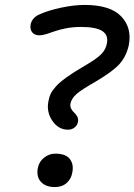

<svg xmlns="http://www.w3.org/2000/svg" viewBox="-20 -740 540 771"><path d="M252.9 -219.2Q214.4 -219.2 189.9 -255.4Q165.5 -291.5 174.8 -335Q177.7 -351.1 183.3 -363Q189 -375 203.4 -391.6Q217.8 -408.2 246.1 -428.7Q274.4 -449.2 318.8 -475.1Q368.7 -503.9 387 -522.9Q405.3 -542 409.2 -565.9Q416 -598.6 391.1 -615.2Q366.2 -631.8 304.2 -631.8Q273.9 -631.8 246.1 -626.5Q218.3 -621.1 201.4 -615Q184.6 -608.9 167.2 -603.5Q149.9 -598.1 138.2 -598.1Q119.1 -598.1 109.4 -610.1Q99.6 -622.1 103 -641.1Q105 -653.8 114 -664.6Q123 -675.3 136.2 -681.2Q173.3 -698.2 225.3 -709.2Q277.3 -720.2 319.8 -720.2Q422.9 -720.2 466.8 -674.1Q510.7 -627.9 497.1 -558.1Q487.3 -514.2 460.7 -483.9Q434.1 -453.6 363.8 -412.1Q305.2 -378.9 286.1 -361.3Q267.1 -343.8 263.2 -325.2Q260.7 -313 265.9 -303.2Q271 -293.5 278.1 -287.6Q285.2 -281.7 290.3 -272Q295.4 -262.2 293 -250Q290.5 -236.8 279.5 -228Q268.6 -219.2 252.9 -219.2ZM200.2 11.2Q164.1 11.2 144.8 -9.3Q125.5 -29.8 131.8 -64.9Q136.7 -90.8 157 -106.9Q177.2 -123 202.1 -123Q244.6 -123 261 -100.8Q277.3 -78.6 270 -45.9Q266.1 -22 247.8 -5.4Q229.5 11.2 200.2 11.2Z"/></svg>

Font: Shantell Sans Irregular
Style: Italic
Weight: 400
Italic angle: -11.31°
Designer: Stephen Nixon, Anya Danilova, Shantell Martin
Foundry: Arrow Type
Version: Version 1.006;[9816181b4]